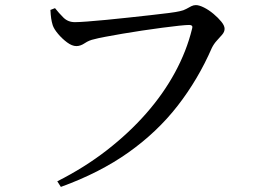

<svg xmlns="http://www.w3.org/2000/svg" viewBox="-20 -712 1040 754"><path d="M205 0Q312 -54 399.5 -122Q487 -190 554.5 -267Q622 -344 667.5 -428Q713 -512 734 -598Q737 -608 733.5 -611Q730 -614 723 -614Q711 -614 682.5 -611Q654 -608 616.5 -603Q579 -598 538.5 -592Q498 -586 460.5 -579.5Q423 -573 393.5 -567.5Q364 -562 350 -558Q330 -554 313 -542.5Q296 -531 280 -531Q263 -531 243.5 -545.5Q224 -560 208 -579Q192 -598 187 -613Q183 -626 181 -639.5Q179 -653 178 -673L196 -680Q211 -661 229 -643Q247 -625 274 -625Q290 -625 322.5 -627.5Q355 -630 397.5 -634Q440 -638 485 -643Q530 -648 571.5 -652.5Q613 -657 643.5 -661Q674 -665 686 -668Q701 -671 711.5 -677Q722 -683 731 -687.5Q740 -692 749 -692Q762 -692 781 -682.5Q800 -673 818.5 -657.5Q837 -642 849.5 -626.5Q862 -611 862 -599Q862 -587 852.5 -576Q843 -565 831.5 -552.5Q820 -540 812 -524Q758 -400 677.5 -296.5Q597 -193 484 -113Q371 -33 219 22Z"/></svg>

Font: Noto Serif SC ExtraLight Medium
Style: Regular
Weight: 500
Version: Version 2.002-H1;hotconv 1.1.0;makeotfexe 2.6.0